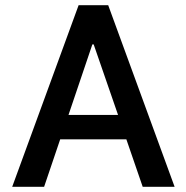

<svg xmlns="http://www.w3.org/2000/svg" viewBox="-20 -720 717 740"><path d="M27 0 283 -700H397L653 0H530L467 -183H212L150 0ZM435 -277 341 -549H336L244 -277Z"/></svg>

Font: Lopes Sans SemiBold
Style: Regular
Weight: 600
Designer: Gabriel Lam, Diego Maldonado
Foundry: TypeRant, Foresti Design
Version: Version 4.000